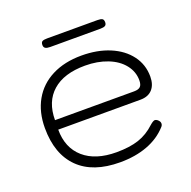

<svg xmlns="http://www.w3.org/2000/svg" viewBox="-115 -739 857 862"><g transform="rotate(-20 313.0 -307.5)"><path d="M51 -250Q51 -326 83 -382.5Q115 -439 175 -469.5Q235 -500 316 -500Q392 -500 450.5 -475.5Q509 -451 542 -407Q575 -363 575 -306Q575 -267 555 -245Q535 -223 498 -223H105Q105 -136 161 -87Q217 -38 317 -38Q380 -38 423.5 -52.5Q467 -67 503 -101Q519 -115 527 -115Q532 -115 539 -110Q550 -101 550 -91Q550 -82 543 -75Q505 -33 447.5 -11.5Q390 10 317 10Q188 10 119.5 -57.5Q51 -125 51 -250ZM484 -268Q505 -268 514 -277Q523 -286 523 -307Q523 -348 496.5 -381.5Q470 -415 422.5 -433.5Q375 -452 316 -452Q215 -452 160.5 -404Q106 -356 106 -268ZM168 -604Q168 -617 175 -621Q182 -625 198 -625H438Q454 -625 461 -621Q468 -617 468 -604Q468 -593 461 -588.5Q454 -584 438 -584H198Q183 -584 175.5 -588.5Q168 -593 168 -604Z"/></g></svg>

Font: Kodchasan ExtraLight
Style: Regular
Weight: 275
Version: Version 1.000; ttfautohint (v1.6)